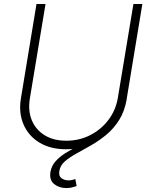

<svg xmlns="http://www.w3.org/2000/svg" viewBox="-20 -748 758 976"><path d="M315.4 10.7Q236.3 10.7 180.4 -23.2Q124.5 -57.1 99.4 -116Q74.2 -174.8 86.4 -248.5L165.5 -727.5H211.4L131.8 -247.6Q121.6 -185.1 141.8 -136.5Q162.1 -87.9 207.3 -60.3Q252.4 -32.7 316.9 -32.7Q383.3 -32.7 439 -61.3Q494.6 -89.8 531.7 -139.2Q568.8 -188.5 579.1 -251L658.2 -727.5H703.6L624 -245.1Q611.8 -170.9 567.9 -113Q523.9 -55.2 458.5 -22.2Q393.1 10.7 315.4 10.7ZM317.4 208Q280.8 208 255.4 187.7Q230 167.5 236.3 126.5Q241.7 95.2 262 72.3Q282.2 49.3 312.3 30.5Q342.3 11.7 377.7 -6.1Q413.1 -23.9 448.7 -44.9Q484.4 -65.9 515.9 -93.5Q547.4 -121.1 570.1 -158.4Q592.8 -195.8 601.6 -247.6L624.5 -245.6Q613.8 -183.1 586.2 -138.9Q558.6 -94.7 521.2 -63.7Q483.9 -32.7 444.3 -10Q404.8 12.7 369.4 32Q334 51.3 310.1 72Q286.1 92.8 281.7 121.1Q277.3 146.5 292.2 157.7Q307.1 168.9 329.6 168.9Q338.9 168.9 347.4 166.7Q356 164.6 362.8 162.1L369.6 197.8Q358.9 201.7 345.9 204.8Q333 208 317.4 208Z"/></svg>

Font: Inter 17pt ExtraLight
Style: Italic
Weight: 250
Italic angle: -9.3988°
Version: Version 4.001;git-66647c0bb